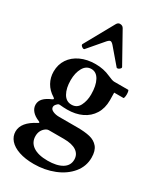

<svg xmlns="http://www.w3.org/2000/svg" viewBox="-239 -786 958 1140"><g transform="rotate(30 239.5 -215.5)"><path d="M314.9 -44.9Q367.2 -44.9 402.1 -36.6Q437 -28.3 458 -3.4Q479 21.5 479 68.8Q479 128.4 440.7 175Q402.3 221.7 338.1 247.3Q273.9 272.9 199.7 272.9Q140.6 272.9 97.7 258.3Q54.7 243.7 32.2 217.8Q9.8 191.9 9.8 159.2Q9.8 95.2 99.1 49.8Q106 46.9 106 43Q106 40.5 98.1 37.1Q65.9 23.9 49.6 4.4Q33.2 -15.1 33.2 -38.6Q33.2 -63 50.5 -81.5Q67.9 -100.1 104 -115.2Q110.4 -118.2 110.4 -121.6Q110.4 -125 103 -129.9Q65.9 -152.8 46.9 -187Q27.8 -221.2 27.8 -262.2Q27.8 -310.1 52.2 -346.9Q76.7 -383.8 121.1 -404.3Q165.5 -424.8 223.1 -424.8Q278.3 -424.8 324.2 -403.8Q356.4 -389.2 369.1 -389.2H465.3Q468.3 -389.2 470.2 -380.9Q472.2 -372.6 472.2 -361.3Q472.2 -350.1 470.2 -341.6Q468.3 -333 465.3 -333H401.9Q402.8 -314.5 402.8 -280.8Q402.8 -226.6 378.4 -187Q354 -147.5 310.3 -126.7Q266.6 -106 210 -106Q186 -106 158.2 -108.9Q150.4 -108.9 147 -106Q137.7 -98.1 133.3 -91.6Q128.9 -85 128.9 -77.6Q128.9 -62 147.5 -53.5Q166 -44.9 190.9 -44.9ZM141.1 -268.1Q141.1 -213.4 160.9 -178.7Q180.7 -144 217.3 -144Q254.9 -144 272 -178Q289.1 -211.9 289.1 -254.9Q289.1 -315.4 269.5 -351.3Q250 -387.2 215.3 -387.2Q180.2 -387.2 160.6 -352.8Q141.1 -318.4 141.1 -268.1ZM396 130.4Q396 94.2 366.7 74.2Q337.4 54.2 280.8 54.2H176.8Q167 54.2 157.2 61Q126 83.5 126 123.5Q126 166.5 160.9 190.7Q195.8 214.8 260.7 214.8Q323.7 214.8 359.9 192.9Q396 170.9 396 130.4ZM120.6 -469.2Q118.7 -466.8 114.7 -466.8Q109.4 -466.8 102.5 -472.2Q91.3 -481 94.7 -488.3L206.5 -689.5Q214.8 -704.1 228 -704.1Q246.6 -704.1 254.4 -689.5L366.7 -488.3Q370.6 -481.4 358.4 -472.2Q352.1 -467.3 345.7 -467.3Q341.8 -467.3 340.3 -469.2L251.5 -573.2Q238.8 -587.4 230.5 -587.4Q222.2 -587.4 209.5 -573.2Z"/></g></svg>

Font: JuniusX
Style: Bold
Weight: 700
Designer: Peter S. Baker
Foundry: Briery Creek Software
Version: Version 1.004